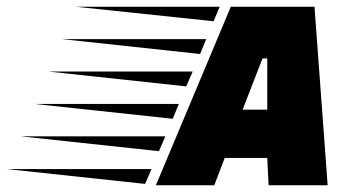

<svg xmlns="http://www.w3.org/2000/svg" viewBox="-270 -549 1048 569"><path d="M526 0 522 -81H396L365 0H192L414 -529H662L701 0ZM522 -224V-376H508L449 -224ZM160 -4 -250 -48H179ZM201 -101 -209 -145H220ZM242 -197 -168 -241H260ZM282 -293 -127 -337H301ZM323 -389 -86 -433H341ZM363 -486 -45 -529H381Z"/></svg>

Font: Faster One
Style: Regular
Weight: 400
Designer: Eduardo Rodriguez Tunni
Foundry: Eduardo Rodriguez Tunni
Version: Version 1.002